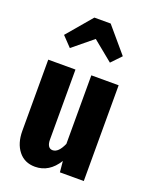

<svg xmlns="http://www.w3.org/2000/svg" viewBox="-154 -901 784 1000"><g transform="rotate(20 238.0 -401.0)"><path d="M126 -626 74.2 -680.2 191.9 -818.8H282.2L399.9 -680.2L348.1 -626L236.8 -716.8ZM431.2 -530.8V0H298.8L293 -61Q244.6 17.1 166 17.1Q107.9 17.1 74.5 -25.1Q41 -67.4 41 -136.2V-530.8H191.9V-142.1Q191.9 -119.6 200 -107.4Q208 -95.2 223.1 -95.2Q255.4 -95.2 279.8 -150.9V-530.8Z"/></g></svg>

Font: Fira Sans Compressed
Style: Bold
Weight: 700
Width: 1
Designer: Carrois Corporate & Edenspiekermann AG
Foundry: Carrois Corporate GbR & Edenspiekermann AG
Version: Version 4.203;PS 004.203;hotconv 1.0.88;makeotf.lib2.5.64775